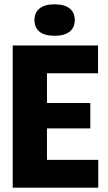

<svg xmlns="http://www.w3.org/2000/svg" viewBox="-20 -871 499 891"><path d="M39 0V-660H198V0ZM153 0V-129H436V0ZM153 -275V-393H399V-275ZM153 -531V-660H435V-531ZM233 -705Q188 -705 164 -723.5Q140 -742 140 -778Q140 -813 164 -832Q188 -851 233 -851Q279 -851 303 -832Q327 -813 327 -778Q327 -743 303 -724Q279 -705 233 -705Z"/></svg>

Font: Bricolage Grotesque 72pt SemiCondensed ExtraBold
Style: Regular
Weight: 800
Width: 4
Designer: Mathieu Triay
Foundry: Atelier Triay
Version: Version 1.001;gftools[0.9.33.dev8+g029e19f]